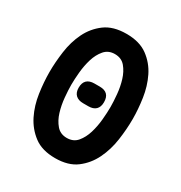

<svg xmlns="http://www.w3.org/2000/svg" viewBox="-175 -867 949 1004"><g transform="rotate(30 300.0 -365.0)"><path d="M300 -112Q340 -112 363 -139.5Q386 -167 398 -206.5Q410 -246 414 -289.5Q418 -333 418 -366Q418 -398 414 -441.5Q410 -485 398 -524Q386 -563 363 -590.5Q340 -618 300 -618Q261 -618 237.5 -590.5Q214 -563 202 -523.5Q190 -484 186 -440.5Q182 -397 182 -365Q182 -333 186 -289.5Q190 -246 202 -206.5Q214 -167 237.5 -139.5Q261 -112 300 -112ZM300 10Q221 10 172.5 -26.5Q124 -63 96.5 -118.5Q69 -174 59.5 -240Q50 -306 50 -366Q50 -424 59 -490Q68 -556 95 -611.5Q122 -667 171 -703.5Q220 -740 300 -740Q379 -740 428 -704Q477 -668 504 -613Q531 -558 540.5 -493Q550 -428 550 -370Q550 -309 540.5 -242.5Q531 -176 503.5 -119.5Q476 -63 427.5 -26.5Q379 10 300 10ZM284 -312Q255 -312 239 -327Q223 -342 223 -371Q223 -401 238.5 -416Q254 -431 284 -431H316Q346 -431 361 -416Q376 -401 376 -371Q376 -342 360.5 -327Q345 -312 316 -312Z"/></g></svg>

Font: Maple Mono
Style: Bold
Weight: 700
Monospace: yes
Designer: subframe7536
Version: Version 7.200